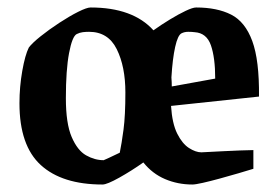

<svg xmlns="http://www.w3.org/2000/svg" viewBox="-20 -483 741 513"><path d="M254 10Q146 10 89 -42Q32 -94 32 -207Q32 -251 39.5 -293.5Q47 -336 57 -356Q66 -368 88.5 -386Q111 -404 138.5 -422Q166 -440 189 -451.5Q212 -463 222 -463Q335 -463 390 -402Q411 -417 434 -431Q457 -445 476 -454Q495 -463 504 -463Q560 -463 597.5 -444Q635 -425 654 -373.5Q673 -322 672 -225L437 -200Q440 -153 453.5 -126Q467 -99 485 -87.5Q503 -76 518 -76Q521 -76 537.5 -77Q554 -78 576.5 -79Q599 -80 621 -81Q643 -82 657 -82V-32Q641 -27 617 -20Q593 -13 567.5 -6Q542 1 522 5.5Q502 10 494 10Q455 10 421 -4.5Q387 -19 363 -49Q332 -27 299 -8.5Q266 10 254 10ZM465 -394Q455 -389 448 -357.5Q441 -326 438 -276Q439 -263 439 -252L555 -273Q555 -329 543.5 -362Q532 -395 500 -397Q493 -398 483 -398Q473 -398 465 -394ZM257 -55Q260 -56 270.5 -61Q281 -66 290.5 -70.5Q300 -75 300 -75Q305 -99 310 -136.5Q315 -174 315 -236Q315 -305 292 -351.5Q269 -398 218 -398Q209 -398 201 -397Q193 -396 185 -392Q173 -386 164.5 -341Q156 -296 156 -221Q156 -153 171.5 -117Q187 -81 210 -68Q233 -55 257 -55Z"/></svg>

Font: Grenze Gotisch SemiBold
Style: Regular
Weight: 600
Designer: Renata Polastri
Foundry: Omnibus-Type
Version: Version 1.001